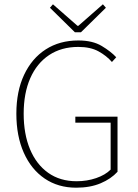

<svg xmlns="http://www.w3.org/2000/svg" viewBox="-20 -860 640 892"><path d="M334 12Q250 12 187.5 -30.5Q125 -73 90.5 -150.5Q56 -228 56 -332Q56 -436 92 -512.5Q128 -589 192.5 -630.5Q257 -672 344 -672Q410 -672 452.5 -646.5Q495 -621 520 -594L500 -572Q475 -601 437.5 -621.5Q400 -642 344 -642Q265 -642 208 -604Q151 -566 120.5 -496.5Q90 -427 90 -332Q90 -237 119.5 -166.5Q149 -96 204 -57Q259 -18 336 -18Q384 -18 426.5 -32.5Q469 -47 494 -72V-290H330V-318H526V-62Q496 -29 447.5 -8.5Q399 12 334 12ZM328 -710 212 -824 226 -840 340 -740H344L458 -840L472 -824L356 -710Z"/></svg>

Font: Assistant ExtraLight
Style: Regular
Weight: 200
Designer: Hebrew By Ben Nathan, Latin by Paul Hunt
Version: Version 3.000